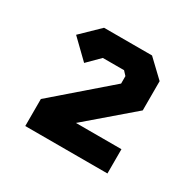

<svg xmlns="http://www.w3.org/2000/svg" viewBox="-97 -843 614 603"><g transform="rotate(30 210.0 -541.5)"><path d="M60 -346V-444L254 -612V-639L241 -653H164L121 -610L55 -674L120 -737H294L355 -679V-573L193 -434H358V-346Z"/></g></svg>

Font: Tomorrow SemiBold
Style: Regular
Weight: 600
Designer: Tony de Marco, Monica Rizzolli
Foundry: Just in Type
Version: Version 2.002